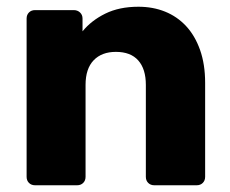

<svg xmlns="http://www.w3.org/2000/svg" viewBox="-20 -550 683 570"><path d="M84 0Q73 0 66 -7Q59 -14 59 -25V-495Q59 -506 66 -513Q73 -520 84 -520H199Q210 -520 217.5 -513Q225 -506 225 -495V-457Q251 -489 292.5 -509.5Q334 -530 391 -530Q434 -530 470 -515.5Q506 -501 532.5 -472.5Q559 -444 574 -401.5Q589 -359 589 -304V-25Q589 -14 582 -7Q575 0 564 0H438Q427 0 420 -7Q413 -14 413 -25V-298Q413 -345 390.5 -370.5Q368 -396 324 -396Q282 -396 258 -371Q234 -346 234 -298V-25Q234 -14 227 -7Q220 0 209 0Z"/></svg>

Font: Fz Rubik
Style: Bold
Weight: 700
Designer: Hubert and Fischer
Foundry: Hubert and Fischer
Version: Vit hóa bi FontZin.com